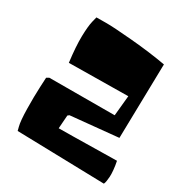

<svg xmlns="http://www.w3.org/2000/svg" viewBox="-173 -881 996 1034"><g transform="rotate(30 325.0 -364.0)"><path d="M70.3 0.5 64.5 -22Q56.2 -53.2 54.9 -128.7Q53.7 -204.1 56.6 -264.2L59.6 -324.2L74.2 -333L480.5 -334L492.7 -459.5L125.5 -455.1Q113.3 -551.3 114.7 -614.7Q116.2 -678.2 124 -710L131.8 -741.2L191.4 -741.7Q235.8 -742.2 355.5 -731.7Q475.1 -721.2 573.2 -703.6L563.5 -241.2L269.5 -212.4L260.3 -205.1Q254.4 -123.5 254.4 -122.6Q254.4 -122.1 344.2 -123.5Q434.1 -125 523.9 -126.5L613.8 -127.9Q619.6 -99.6 621.8 -74.5Q624 -49.3 623 -33.9Q622.1 -18.6 620.1 -7.1Q618.2 4.4 616.2 9.3L613.8 14.2Z"/></g></svg>

Font: Noot
Style: Regular
Weight: 400
Designer: Amos Jerbi
Foundry: Amos Jerbi
Version: Version 1.000;PS 001.001;hotconv 1.0.56